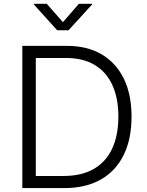

<svg xmlns="http://www.w3.org/2000/svg" viewBox="-20 -962 754 982"><path d="M308.6 0H131.8V-62H304.7Q397.9 -62 460.4 -98.4Q522.9 -134.8 554.2 -202.9Q585.4 -271 585.4 -365.7Q585.4 -459.5 554.9 -526.6Q524.4 -593.8 464.6 -629.6Q404.8 -665.5 316.9 -665.5H129.4V-727.5H321.3Q425.8 -727.5 499.8 -684.1Q573.7 -640.6 613.3 -559.6Q652.8 -478.5 652.8 -365.7Q652.8 -251 612.5 -169.2Q572.3 -87.4 495.4 -43.7Q418.5 0 308.6 0ZM163.1 -727.5V0H94.2V-727.5ZM219.2 -942.4 301.8 -848.6 383.3 -942.4H450.7V-939L330.6 -807.1H272.5L153.3 -939V-942.4Z"/></svg>

Font: Inter 16pt Light
Style: Regular
Weight: 300
Version: Version 4.001;git-66647c0bb